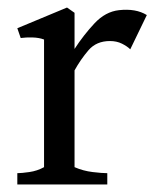

<svg xmlns="http://www.w3.org/2000/svg" viewBox="-20 -490 416 510"><path d="M26 0V-30Q37 -30 58 -33Q79 -36 97 -46V-385Q84 -390 66.5 -390.5Q49 -391 35 -389L26 -415L158 -470L178 -456V-360Q202 -397 231 -428Q260 -459 296 -463Q341 -468 370 -450L326 -359Q318 -367 304 -374Q290 -381 272 -381Q236 -381 215 -356.5Q194 -332 178 -303V-46Q201 -36 226 -33Q251 -30 265 -30V0Z"/></svg>

Font: Joan
Style: Regular
Weight: 400
Designer: Paolo Biagini
Version: Version 1.001; ttfautohint (v1.8.4.7-5d5b);gftools[0.9.30]